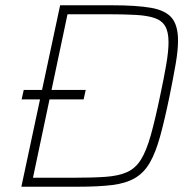

<svg xmlns="http://www.w3.org/2000/svg" viewBox="-20 -708 733 728"><path d="M62 -331 70 -367H305L297 -331ZM61 0 208 -688H404Q497 -688 552 -678.5Q607 -669 631 -640.5Q655 -612 655 -554Q655 -517 646 -465Q637 -413 623 -344Q604 -252 587 -190.5Q570 -129 548 -91Q526 -53 492 -33Q458 -13 406 -6.5Q354 0 276 0ZM105 -34H254Q330 -34 380 -37.5Q430 -41 462 -55.5Q494 -70 514.5 -103Q535 -136 551.5 -194.5Q568 -253 587 -344Q602 -414 610.5 -464Q619 -514 619 -548Q619 -587 606.5 -608.5Q594 -630 566.5 -639.5Q539 -649 494.5 -651.5Q450 -654 385 -654H236Z"/></svg>

Font: Saira Thin
Style: Italic
Weight: 100
Italic angle: -12°
Designer: Hector Gatti with collaboration of the Omnibus-Type team
Foundry: Omnibus-Type
Version: Version 1.101